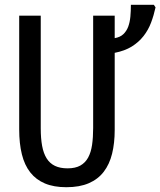

<svg xmlns="http://www.w3.org/2000/svg" viewBox="-20 -780 676 810"><path d="M463.9 -713.9V-619.1Q486.8 -623 500.2 -635.7Q513.7 -648.4 520.8 -667.2Q527.8 -686 530 -709.7Q532.2 -733.4 532.2 -759.8H628.9L636.2 -749Q628.9 -715.3 617.2 -684.3Q605.5 -653.3 585.4 -627.7Q565.4 -602.1 535.9 -583.7Q506.3 -565.4 463.9 -557.1V-231.9Q463.9 -176.3 452.9 -131.6Q441.9 -86.9 417.7 -55.4Q393.6 -23.9 354.7 -7.1Q315.9 9.8 259.8 9.8Q207 9.8 169.4 -6.1Q131.8 -22 107.7 -52.7Q83.5 -83.5 72.3 -128.9Q61 -174.3 61 -233.9V-713.9H151.9V-238.8Q151.9 -196.3 157.7 -164.6Q163.6 -132.8 176.8 -111.8Q189.9 -90.8 211.7 -80.3Q233.4 -69.8 265.1 -69.8Q297.9 -69.8 318.8 -81.5Q339.8 -93.3 351.8 -115.2Q363.8 -137.2 368.4 -168.7Q373 -200.2 373 -240.2V-713.9Z"/></svg>

Font: WenQuanYi Micro Hei Mono
Style: Regular
Weight: 400
Foundry: Ascender Corporation
Version: Version 0.2.0-beta